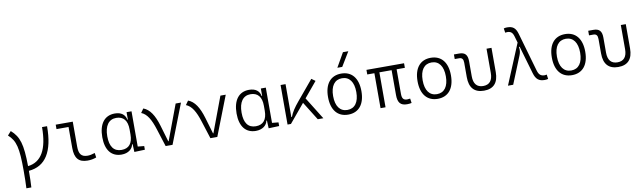

<svg xmlns="http://www.w3.org/2000/svg" viewBox="-49 -1523 8302 2475"><g transform="rotate(-10 4101.5 -285.0)"><path d="M142.6 224.6H207.5C211.4 163.6 213.4 91.8 213.4 8.3C434.1 -10.3 543.9 -184.6 543.9 -517.6H478C478 -227.1 390.1 -73.2 213.4 -53.2C210.4 -341.8 179.2 -442.4 72.3 -537.1L26.9 -486.3C123.5 -401.4 147.5 -304.2 147.5 -4.9C147.5 84.5 146 160.6 142.6 224.6Z M981.9 9.8C1023.4 9.8 1057.6 3.9 1097.7 -10.7L1089.4 -70.8C1050.3 -58.1 1021.5 -52.2 994.6 -52.2C911.1 -52.2 880.4 -95.2 880.4 -190.4V-517.6H657.2V-459.5H814.9V-185.5C814.9 -50.8 866.2 9.8 981.9 9.8Z M1428.2 9.8C1516.1 9.8 1572.3 -38.1 1582.5 -97.2H1589.8L1594.7 4.9L1732.9 0V-47.9L1649.4 -56.2V-517.6H1584.5V-420.4H1578.1C1565.4 -486.8 1517.1 -527.3 1430.7 -527.3C1296.4 -527.3 1220.2 -427.7 1220.2 -253.9C1220.2 -84 1295.9 9.8 1428.2 9.8ZM1584.5 -226.1C1584.5 -109.9 1534.2 -49.3 1438 -49.3C1337.4 -49.3 1285.6 -118.7 1285.6 -253.9C1285.6 -390.1 1340.8 -468.3 1439 -468.3C1534.2 -468.3 1584.5 -408.2 1584.5 -291.5Z M2004.9 0H2095.2L2296.9 -517.6H2227.1L2054.2 -55.2H2048.8L1985.8 -268.6C1943.8 -409.7 1888.2 -496.6 1805.2 -527.3L1768.1 -474.6C1841.8 -446.3 1889.2 -364.3 1931.2 -231Z M2590.8 0H2681.2L2882.8 -517.6H2813L2640.1 -55.2H2634.8L2571.8 -268.6C2529.8 -409.7 2474.1 -496.6 2391.1 -527.3L2354 -474.6C2427.7 -446.3 2475.1 -364.3 2517.1 -231Z M3186 9.8C3273.9 9.8 3330.1 -38.1 3340.3 -97.2H3347.7L3352.5 4.9L3490.7 0V-47.9L3407.2 -56.2V-517.6H3342.3V-420.4H3335.9C3323.2 -486.8 3274.9 -527.3 3188.5 -527.3C3054.2 -527.3 2978 -427.7 2978 -253.9C2978 -84 3053.7 9.8 3186 9.8ZM3342.3 -226.1C3342.3 -109.9 3292 -49.3 3195.8 -49.3C3095.2 -49.3 3043.5 -118.7 3043.5 -253.9C3043.5 -390.1 3098.6 -468.3 3196.8 -468.3C3292 -468.3 3342.3 -408.2 3342.3 -291.5Z M3600.6 0H3645L3845.7 -241.2L3996.1 0H4069.3L3887.7 -292L4053.7 -491.7L4004.4 -527.3L3791.5 -272.5C3732.4 -202.1 3694.8 -145.5 3673.3 -86.9H3665.5V-517.6H3600.6Z M4394.5 9.8C4532.7 9.8 4613.3 -87.9 4613.3 -258.8C4613.3 -429.7 4532.7 -527.3 4394.5 -527.3C4256.3 -527.3 4175.8 -429.7 4175.8 -258.8C4175.8 -87.9 4256.3 9.8 4394.5 9.8ZM4394.5 -51.3C4297.9 -51.3 4242.7 -126.5 4242.7 -258.8C4242.7 -391.1 4297.9 -466.3 4394.5 -466.3C4491.2 -466.3 4546.4 -391.1 4546.4 -258.8C4546.4 -126.5 4491.2 -51.3 4394.5 -51.3ZM4359.9 -609.4H4423.8L4536.1 -794.9H4465.8Z M5163.6 9.8C5187.5 9.8 5203.6 7.8 5223.6 3.4L5215.3 -55.2C5196.8 -52.2 5185.1 -51.3 5176.3 -51.3C5126.5 -51.3 5108.9 -76.7 5108.9 -136.7V-457.5H5216.8V-517.6H4724.6V-457.5H4817.9V0H4883.3V-457.5H5043.5V-131.8C5043.5 -32.7 5079.1 9.8 5163.6 9.8Z M5566.4 9.8C5704.6 9.8 5785.2 -87.9 5785.2 -258.8C5785.2 -429.7 5704.6 -527.3 5566.4 -527.3C5428.2 -527.3 5347.7 -429.7 5347.7 -258.8C5347.7 -87.9 5428.2 9.8 5566.4 9.8ZM5566.4 -51.3C5469.7 -51.3 5414.6 -126.5 5414.6 -258.8C5414.6 -391.1 5469.7 -466.3 5566.4 -466.3C5663.1 -466.3 5718.3 -391.1 5718.3 -258.8C5718.3 -126.5 5663.1 -51.3 5566.4 -51.3Z M6171.9 9.8C6297.4 9.8 6361.3 -61 6361.3 -200.2V-517.6H6296.4V-200.2C6296.4 -102.1 6253.9 -51.3 6171.9 -51.3C6089.4 -51.3 6046.9 -102.1 6046.9 -200.2V-397C6046.9 -481 6014.2 -517.6 5939 -517.6H5869.6V-457.5H5927.2C5964.8 -457.5 5981.9 -436.5 5981.9 -389.2V-200.2C5981.9 -61 6046.4 9.8 6171.9 9.8Z M6966.8 9.8C6982.9 9.8 6994.6 8.3 7010.7 3.9L7002.9 -54.2C6991.7 -51.3 6984.4 -50.3 6976.6 -50.3C6925.8 -50.3 6900.4 -71.3 6883.3 -130.4L6738.3 -634.8C6715.3 -714.8 6677.7 -742.2 6605 -742.2C6588.9 -742.2 6577.1 -740.7 6561 -736.3L6569.3 -679.2C6580.1 -681.2 6586.9 -682.1 6595.2 -682.1C6640.6 -682.1 6664.6 -663.6 6679.7 -611.8L6704.6 -526.4L6485.8 0H6554.2L6700.7 -360.4C6714.8 -396 6718.8 -424.8 6711.9 -466.3L6721.2 -469.2L6826.7 -106.4C6851.6 -20 6891.1 9.8 6966.8 9.8Z M7324.2 9.8C7462.4 9.8 7543 -87.9 7543 -258.8C7543 -429.7 7462.4 -527.3 7324.2 -527.3C7186 -527.3 7105.5 -429.7 7105.5 -258.8C7105.5 -87.9 7186 9.8 7324.2 9.8ZM7324.2 -51.3C7227.5 -51.3 7172.4 -126.5 7172.4 -258.8C7172.4 -391.1 7227.5 -466.3 7324.2 -466.3C7420.9 -466.3 7476.1 -391.1 7476.1 -258.8C7476.1 -126.5 7420.9 -51.3 7324.2 -51.3Z M7929.7 9.8C8055.2 9.8 8119.1 -61 8119.1 -200.2V-517.6H8054.2V-200.2C8054.2 -102.1 8011.7 -51.3 7929.7 -51.3C7847.2 -51.3 7804.7 -102.1 7804.7 -200.2V-397C7804.7 -481 7772 -517.6 7696.8 -517.6H7627.4V-457.5H7685.1C7722.7 -457.5 7739.7 -436.5 7739.7 -389.2V-200.2C7739.7 -61 7804.2 9.8 7929.7 9.8Z"/></g></svg>

Font: Cascadia Mono Light
Style: Regular
Weight: 300
Monospace: yes
Designer: Aaron Bell
Foundry: Saja Typeworks
Version: Version 2404.023